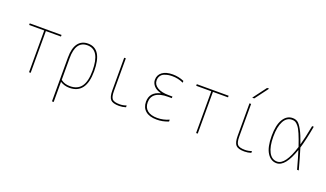

<svg xmlns="http://www.w3.org/2000/svg" viewBox="-86 -1345 3672 2160"><g transform="rotate(20 1750.0 -265.0)"><path d="M259.8 -500V0H240.2V-500H59.6V-519.5H440.4V-500Z M754.9 -509.8Q615.2 -509.8 615.2 -304.7V-44.9Q660.2 -9.8 724.6 -9.8Q816.4 -9.8 860.8 -70.8Q905.3 -131.8 905.3 -259.8Q905.3 -509.8 754.9 -509.8ZM724.6 9.8Q665 9.8 615.2 -21.5V219.7H594.7V-304.7Q594.7 -418 636.7 -474.1Q678.7 -530.3 754.9 -530.3Q924.8 -530.3 924.8 -260.3Q924.8 9.8 724.6 9.8Z M1210 -519.5V-129.9Q1210 -57.6 1231.9 -33.7Q1253.9 -9.8 1320.3 -9.8Q1360.4 -9.8 1400.4 -24.4V-2.9Q1361.3 9.8 1320.3 9.8Q1245.1 9.8 1217.8 -20Q1190.4 -49.8 1190.4 -129.9V-519.5Z M1713.9 -286.1Q1656.2 -300.8 1627.9 -333.5Q1599.6 -366.2 1599.6 -405.3Q1599.6 -462.9 1644 -496.6Q1688.5 -530.3 1769.5 -530.3Q1840.8 -530.3 1905.3 -502V-480.5Q1839.8 -510.7 1769.5 -509.8Q1744.1 -509.8 1722.2 -505.9Q1700.2 -502 1675.3 -492.2Q1650.4 -482.4 1635.3 -459.5Q1620.1 -436.5 1620.1 -405.3Q1620.1 -356.4 1668.5 -325.7Q1716.8 -294.9 1804.7 -294.9H1849.6V-275.4H1804.7Q1707 -275.4 1658.7 -240.2Q1610.4 -205.1 1610.4 -139.6Q1610.4 -76.2 1651.9 -43Q1693.4 -9.8 1769.5 -9.8Q1841.8 -9.8 1910.2 -40V-17.6Q1839.8 10.7 1769.5 9.8Q1682.6 9.8 1636.2 -29.8Q1589.8 -69.3 1589.8 -139.6Q1589.8 -253.9 1713.9 -284.2Z M2259.8 -500V0H2240.2V-500H2059.6V-519.5H2440.4V-500Z M2710 -519.5V-129.9Q2710 -57.6 2731.9 -33.7Q2753.9 -9.8 2820.3 -9.8Q2860.4 -9.8 2900.4 -24.4V-2.9Q2861.3 9.8 2820.3 9.8Q2745.1 9.8 2717.8 -20Q2690.4 -49.8 2690.4 -129.9V-519.5ZM2721.7 -589.8H2697.3L2817.4 -750H2841.8Z M3469.7 0H3449.2Q3411.1 -140.6 3386.7 -214.8Q3311.5 9.8 3205.1 9.8Q3135.7 9.8 3092.8 -58.1Q3049.8 -126 3049.8 -259.8Q3049.8 -391.6 3092.3 -460.9Q3134.8 -530.3 3205.1 -530.3Q3240.2 -530.3 3265.1 -513.2Q3290 -496.1 3320.8 -440.4Q3351.6 -384.8 3386.7 -281.2Q3412.1 -370.1 3440.4 -519.5H3460Q3429.7 -351.6 3398.4 -248Q3430.7 -142.6 3469.7 0ZM3377 -247.1Q3347.7 -335 3324.2 -389.6Q3300.8 -444.3 3279.8 -469.7Q3258.8 -495.1 3242.7 -502.4Q3226.6 -509.8 3205.1 -509.8Q3140.6 -509.8 3105.5 -443.8Q3070.3 -377.9 3070.3 -259.8Q3070.3 -141.6 3105.5 -75.7Q3140.6 -9.8 3205.1 -9.8Q3303.7 -9.8 3377 -247.1Z"/></g></svg>

Font: Mgen+ 1mn thin
Style: Regular
Weight: 100
Designer: [Source Han Sans]
Ryoko NISHIZUKA  (kana & ideographs); Paul D. Hunt (Latin, Greek & Cyrillic); Wenlong ZHANG  (bopomofo
Version: Version 1.059.20150602